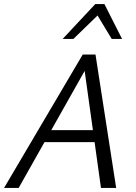

<svg xmlns="http://www.w3.org/2000/svg" viewBox="-21 -927 673 947"><path d="M477 0 391 -617H419L71 0H-1L387 -658H450L552 0ZM158 -226 191 -285H465L482 -226ZM288 -735 449 -907H494L475 -865L341 -735ZM530 -735 452 -864 449 -907H494L581 -735Z"/></svg>

Font: Ysabeau
Style: Italic
Weight: 400
Italic angle: -12°
Designer: Christian Thalmann (Catharsis Fonts)
Version: Version 2.000;gftools[0.9.27.dev2+g8671c4b]